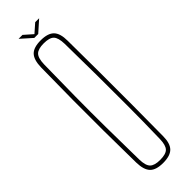

<svg xmlns="http://www.w3.org/2000/svg" viewBox="-298 -887 897 897"><g transform="rotate(-45 150.0 -439.0)"><path d="M151 5Q104 5 84 -16Q64 -37 63 -85Q61 -198 60.5 -299Q60 -400 60.5 -501Q61 -602 63 -714Q64 -763 84 -784Q104 -805 151 -805Q198 -805 218.5 -784Q239 -763 239 -714Q240 -602 240.5 -501Q241 -400 240.5 -299Q240 -198 239 -85Q239 -37 218.5 -16Q198 5 151 5ZM151 -15Q189 -15 203.5 -30Q218 -45 219 -85Q222 -200 222 -301.5Q222 -403 221.5 -503.5Q221 -604 219 -714Q218 -755 203.5 -770Q189 -785 151 -785Q114 -785 99 -770Q84 -755 83 -714Q81 -604 80 -503.5Q79 -403 80 -301.5Q81 -200 83 -85Q84 -45 99 -30Q114 -15 151 -15ZM83 -883H109L151 -846L193 -883H219L164 -834H138Z"/></g></svg>

Font: Big Shoulders Display Thin
Style: Regular
Weight: 100
Designer: Patric King
Foundry: XO Type Co
Version: Version 1.000; ttfautohint (v1.8.2)